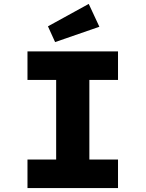

<svg xmlns="http://www.w3.org/2000/svg" viewBox="-20 -963 745 983"><path d="M120.7 0V-146.1H267.5V-553.9H120.7V-700H584.2V-553.9H437.5V-146.1H584.2V0ZM262.1 -747.5 225.5 -828.2 434.3 -943 488.8 -826Z"/></svg>

Font: Lexend Exa
Style: Regular
Weight: 400
Designer: Bonnie Shaver-Troup, Thomas Jockin
Foundry: Lexend
Version: Version 1.007